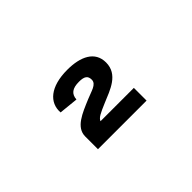

<svg xmlns="http://www.w3.org/2000/svg" viewBox="-37 -1038 694 694"><g transform="rotate(-45 310.0 -691.0)"><path d="M303.5 -831.5C217 -831.5 173.5 -793 177.5 -739.5L251 -732C253 -759 269 -771 303 -771C330.5 -771 341 -763 341 -743.5C341 -720 309.5 -715 282 -703C231 -681.5 179 -661.5 179 -615V-550H427.5V-615H257C262 -628 278.5 -635.5 315 -651C361.5 -670.5 421.5 -689.5 421.5 -751C421.5 -808 371 -831.5 303.5 -831.5Z"/></g></svg>

Font: Monaspace Krypton ExtraBold
Style: Regular
Weight: 800
Designer: Riley Cran & the Lettermatic Team
Foundry: Lettermatic
Version: Version 1.101 (Monaspace Krypton)